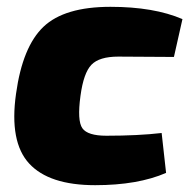

<svg xmlns="http://www.w3.org/2000/svg" viewBox="-20 -531 563 563"><path d="M454 -141 467 -24Q384 12 259 12Q124 12 65.5 -51.5Q7 -115 27 -256Q46 -394 107.5 -452.5Q169 -511 304 -511Q431 -511 515 -475L490 -364L327 -365Q271 -365 248 -341Q225 -317 216 -250Q206 -177 221.5 -155Q237 -133 292 -133Q385 -133 454 -141Z"/></svg>

Font: Ezarion Extra Bold
Style: Italic
Weight: 800
Italic angle: -8°
Designer: Natanael Gama
Version: Version 1.001;PS 001.001;hotconv 1.0.70;makeotf.lib2.5.58329